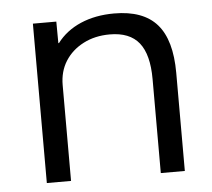

<svg xmlns="http://www.w3.org/2000/svg" viewBox="-44 -577 689 624"><g transform="rotate(-5 301.0 -265.0)"><path d="M84.3 0V-520H160.7L161.2 -449.7H163.2Q192.5 -488.5 240.6 -509.3Q288.7 -530 349.9 -530Q444.5 -530 489.5 -478.8Q534.5 -427.6 534.5 -320V0H456.1V-306.4Q456.1 -386.8 425.5 -425.1Q394.9 -463.4 330 -463.4Q281.4 -463.4 243.6 -443.8Q205.7 -424.2 184.5 -390.6Q163.3 -357 163.3 -312.8V0Z"/></g></svg>

Font: M PLUS 1 Thin
Style: Regular
Weight: 100
Designer: Coji Morishita
Foundry: UNDERFOREST DESIGN
Version: Version 1.001